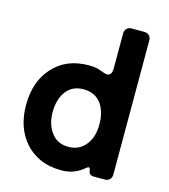

<svg xmlns="http://www.w3.org/2000/svg" viewBox="-108 -797 784 893"><g transform="rotate(15 283.5 -350.0)"><path d="M379 -30Q332 11 271.5 11Q211 11 167.5 -8.5Q124 -28 94 -62Q33 -131 33 -241Q33 -353 95 -422Q159 -494 268 -494Q303 -494 322 -486Q351 -475 360 -475Q383 -475 383 -512V-678Q383 -693 392 -702Q401 -711 416 -711H476Q491 -711 500 -702Q509 -693 509 -678V-33Q509 -18 500 -9Q491 0 476 0H423Q400 0 398 -23Q395 -44 379 -30ZM273 -103Q328 -103 359 -146Q386 -183 386 -241Q386 -299 360 -338Q330 -380 273 -380Q217 -380 188 -338Q161 -299 161 -241Q161 -184 188 -146Q217 -103 273 -103Z"/></g></svg>

Font: Tsunagi Gothic Black
Style: Regular
Weight: 900
Designer: Yoshimichi Ohira
Foundry: Positype
Version: Version 1.001